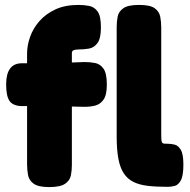

<svg xmlns="http://www.w3.org/2000/svg" viewBox="-20 -750 770 780"><path d="M180 10Q136 10 117 -3.5Q98 -17 94 -38.5Q90 -60 90 -82V-533Q90 -565 102 -599.5Q114 -634 139.5 -663.5Q165 -693 204.5 -711.5Q244 -730 299 -730Q321 -730 342 -726Q363 -722 376.5 -703.5Q390 -685 390 -639Q390 -594 376 -575Q362 -556 341 -552.5Q320 -549 298 -549Q291 -549 286 -548Q281 -547 278 -545.5Q275 -544 273.5 -541Q272 -538 272 -535V-80Q272 -58 268 -37.5Q264 -17 244.5 -3.5Q225 10 180 10ZM69 -493H186L324 -498Q346 -498 366.5 -494Q387 -490 400.5 -471Q414 -452 414 -406Q414 -364 400.5 -345Q387 -326 366.5 -321Q346 -316 323 -316L196 -319H65Q31 -321 18 -341Q5 -361 5 -407Q5 -450 21 -471.5Q37 -493 69 -493ZM661 9Q615 9 580.5 5Q546 1 522 -11Q498 -23 483 -45.5Q468 -68 461 -104.5Q454 -141 454 -196V-639Q454 -662 458 -682.5Q462 -703 481 -716.5Q500 -730 545 -730Q590 -730 608.5 -716.5Q627 -703 631 -682Q635 -661 635 -638V-207Q635 -192 635.5 -183.5Q636 -175 638.5 -171Q641 -167 646.5 -166.5Q652 -166 662 -166Q675 -166 689.5 -162.5Q704 -159 714.5 -141.5Q725 -124 725 -81Q725 -36 714.5 -17Q704 2 689 5.5Q674 9 661 9Z"/></svg>

Font: Fredoka Light
Style: Regular
Weight: 300
Designer: Ben Nathan
Foundry: Milena B. Brandão, Ben Nathan
Version: Version 2.001